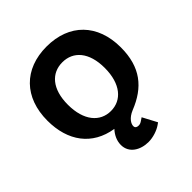

<svg xmlns="http://www.w3.org/2000/svg" viewBox="-230 -831 1215 1215"><g transform="rotate(-45 377.0 -224.0)"><path d="M407 218C447 218 493 203 523 182L537 172L486 76L465 90C455 97 446 100 436 100C420 100 409 94 409 78C409 58 427 25 478 4C624 -54 706 -152 706 -330C706 -537 580 -666 377 -666C175 -666 49 -537 49 -330C49 -148 141 -21 312 6C288 32 269 67 269 107C269 180 335 218 407 218ZM212 -310C212 -451 280 -525 377 -525C474 -525 542 -451 542 -310C542 -167 473 -89 377 -89C281 -89 212 -167 212 -310Z"/></g></svg>

Font: Falling Sky
Style: ExBd
Weight: 400
Designer: Paul D. Hunt
Foundry: Adobe Systems Incorporated
Version: Version 1.02